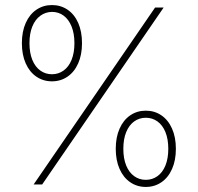

<svg xmlns="http://www.w3.org/2000/svg" viewBox="-20 -737 790 767"><path d="M67.4 -564.5Q67.4 -610.8 82.8 -645.3Q98.1 -679.7 125.5 -698.2Q152.8 -716.8 187.5 -716.8Q222.7 -716.8 250 -698.2Q277.3 -679.7 292.5 -645.3Q307.6 -610.8 307.6 -564.5Q307.6 -518.1 292.2 -483.6Q276.9 -449.2 249.5 -430.7Q222.2 -412.1 187.5 -412.1Q152.8 -412.1 125.5 -430.7Q98.1 -449.2 82.8 -483.6Q67.4 -518.1 67.4 -564.5ZM277.3 -564.5Q277.3 -603 265.9 -631.3Q254.4 -659.7 234.1 -674.6Q213.9 -689.5 187.5 -689.5Q161.6 -689 141.1 -674.1Q120.6 -659.2 109.1 -631.1Q97.7 -603 97.7 -564.5Q97.7 -525.9 109.1 -497.8Q120.6 -469.7 141.1 -455.1Q161.6 -440.4 187.5 -440.4Q213.4 -440.4 233.9 -455.1Q254.4 -469.7 265.9 -497.8Q277.3 -525.9 277.3 -564.5ZM442.4 -142.6Q442.4 -189 457.8 -223.4Q473.1 -257.8 500.5 -276.4Q527.8 -294.9 562.5 -294.9Q597.2 -294.9 624.5 -276.4Q651.9 -257.8 667.2 -223.4Q682.6 -189 682.6 -142.6Q682.6 -96.2 667.2 -61.8Q651.9 -27.3 624.5 -8.8Q597.2 9.8 562.5 9.8Q527.8 9.8 500.5 -8.8Q473.1 -27.3 457.8 -61.8Q442.4 -96.2 442.4 -142.6ZM652.3 -142.6Q652.3 -181.2 640.9 -209.2Q629.4 -237.3 608.9 -252Q588.4 -266.6 562.5 -266.6Q536.6 -266.6 516.1 -252Q495.6 -237.3 484.1 -209.2Q472.7 -181.2 472.7 -142.6Q472.7 -104 484.1 -75.9Q495.6 -47.9 516.1 -33.2Q536.6 -18.6 562.5 -18.6Q588.4 -18.6 608.9 -33.2Q629.4 -47.9 640.9 -75.9Q652.3 -104 652.3 -142.6ZM599.6 -707H633.8L148.4 0H114.3Z"/></svg>

Font: Pretendard JP Thin
Style: Regular
Weight: 100
Designer: Base glyphs from Inter by Rasmus Andersson; Hangeul glyphs from Noto Sans CJK(Source Han Sans) by Jang Soo-young and Kan
Foundry: Kil Hyung-jin
Version: Version 1.309